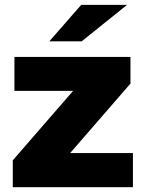

<svg xmlns="http://www.w3.org/2000/svg" viewBox="-20 -779 596 799"><path d="M33.2 0V-111.8L284.2 -400.9H40V-542H522.9V-431.2L272 -142.1H533.2V0ZM185.1 -606.9 317.9 -758.8H508.8L319.8 -606.9Z"/></svg>

Font: Montserrat ExtraBold
Style: Regular
Weight: 800
Designer: Julieta Ulanovsky
Foundry: Julieta Ulanovsky
Version: Version 9.000